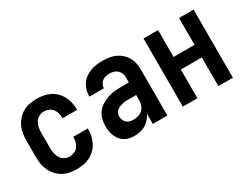

<svg xmlns="http://www.w3.org/2000/svg" viewBox="-61 -894 1622 1269"><g transform="rotate(-30 750.0 -260.0)"><path d="M247 8Q220 8 193 3Q166 -2 142.5 -15.5Q119 -29 100.5 -49.5Q82 -70 70.5 -94.5Q59 -119 55 -146Q51 -173 51 -200V-320Q51 -347 55 -374Q59 -401 70.5 -425.5Q82 -450 100.5 -470.5Q119 -491 142.5 -504.5Q166 -518 193 -523Q220 -528 247 -528Q273 -528 298.5 -523.5Q324 -519 347 -507.5Q370 -496 388.5 -478Q407 -460 419 -437Q431 -414 437 -389Q443 -364 443 -338V-331H332V-334Q332 -353 327 -371Q322 -389 311 -403Q300 -417 282.5 -424.5Q265 -432 247 -432Q227 -432 209 -422.5Q191 -413 180.5 -396Q170 -379 166 -359.5Q162 -340 162 -320V-200Q162 -180 166 -160.5Q170 -141 180.5 -124Q191 -107 209 -97.5Q227 -88 247 -88Q265 -88 282.5 -95.5Q300 -103 311 -117Q322 -131 327 -149Q332 -167 332 -186V-189H443V-182Q443 -156 437 -131Q431 -106 419 -83Q407 -60 388.5 -42Q370 -24 347 -12.5Q324 -1 298.5 3.5Q273 8 247 8Z M688 8Q669 8 650 4.5Q631 1 614 -9Q597 -19 584.5 -34.5Q572 -50 564.5 -68Q557 -86 554 -105Q551 -124 551 -143Q551 -170 557.5 -196Q564 -222 579.5 -243Q595 -264 617.5 -278.5Q640 -293 665 -302Q690 -311 716.5 -314Q743 -317 769 -317H830V-351Q830 -368 825 -383.5Q820 -399 808.5 -410.5Q797 -422 781 -427Q765 -432 749 -432Q734 -432 720 -429Q706 -426 694 -417.5Q682 -409 675 -395.5Q668 -382 668 -368V-366H557V-371Q557 -394 564 -416.5Q571 -439 584 -458.5Q597 -478 616 -491.5Q635 -505 657 -513.5Q679 -522 702.5 -525Q726 -528 749 -528Q774 -528 798.5 -524.5Q823 -521 845.5 -511Q868 -501 887 -484.5Q906 -468 918.5 -446.5Q931 -425 936 -400.5Q941 -376 941 -351V0H830V-78Q820 -58 805.5 -41Q791 -24 772.5 -13Q754 -2 732 3Q710 8 688 8ZM734 -88Q753 -88 771.5 -93.5Q790 -99 803.5 -112Q817 -125 823.5 -143Q830 -161 830 -180V-221H769Q757 -221 745.5 -220Q734 -219 722.5 -216Q711 -213 700 -208.5Q689 -204 680 -196Q671 -188 666.5 -177Q662 -166 662 -154Q662 -140 667 -127Q672 -114 682.5 -104.5Q693 -95 706.5 -91.5Q720 -88 734 -88Z M1059 0V-520H1170V-315H1330V-520H1441V0H1330V-219H1170V0Z"/></g></svg>

Font: Iosevka Term
Style: Bold
Weight: 700
Monospace: yes
Designer: Belleve Invis
Foundry: Belleve Invis
Version: Version 30.0.1